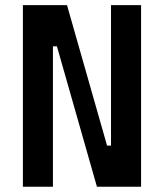

<svg xmlns="http://www.w3.org/2000/svg" viewBox="-20 -713 626 733"><path d="M350.1 0H518.6V-693.4H403.8V-157.2H388.7L235.8 -693.4H67.4V0H182.1V-536.1H197.3Z"/></svg>

Font: Cascadia Mono SemiBold
Style: Regular
Weight: 600
Monospace: yes
Designer: Aaron Bell
Foundry: Saja Typeworks
Version: Version 2404.023